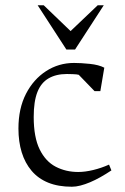

<svg xmlns="http://www.w3.org/2000/svg" viewBox="-20 -699 475 729"><path d="M253 10Q201 10 163 -5.5Q125 -21 100 -50.5Q75 -80 62.5 -120.5Q50 -161 50 -211Q50 -287 78.5 -342.5Q107 -398 155 -429Q203 -460 261 -460Q287 -460 321 -456.5Q355 -453 376 -442L361 -353H339L279 -415Q272 -417 256 -417.5Q240 -418 234 -418Q193 -418 164.5 -401.5Q136 -385 122 -349.5Q108 -314 108 -255Q108 -178 130.5 -132Q153 -86 191.5 -66Q230 -46 277 -46Q303 -46 334 -53.5Q365 -61 394 -74L403 -52Q382 -38 361.5 -26.5Q341 -15 322 -7Q303 1 285.5 5.5Q268 10 253 10ZM232 -511 123 -679H146L248 -581L351 -679H374L265 -511Z"/></svg>

Font: Ancizar Serif Light
Style: Regular
Weight: 300
Designer: Cesar Puertas, Viviana Monsalve, Julian Moncada, Julian Prieto, Jose Castro, Felipe Aragon, Mariel Hernandez, Sara Alarc
Version: Version 8.100